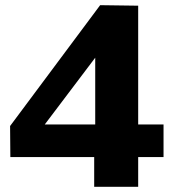

<svg xmlns="http://www.w3.org/2000/svg" viewBox="-20 -722 680 742"><path d="M20 -115 19 -235 367 -702 514 -700V-241H612V-115H514V0H344V-115ZM153 -241H348V-499Z"/></svg>

Font: Georama ExtraCondensed Thin
Style: Bold
Weight: 700
Version: Version 1.001